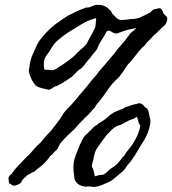

<svg xmlns="http://www.w3.org/2000/svg" viewBox="-20 -756 704 785"><path d="M594.7 -705.1Q603.5 -716.8 613.3 -718.8Q623 -720.7 633.8 -722.7Q640.6 -718.8 643.6 -713.9Q645 -711.9 646 -707.5Q647 -703.1 648.4 -701.2Q654.3 -693.8 659.7 -689.5Q666 -684.6 663.1 -671.9Q662.1 -668.9 660.2 -663.6Q658.2 -658.2 655.3 -655.3Q652.8 -650.9 648.4 -648.4Q643.1 -645.5 639.6 -640.6L623.5 -624.5Q614.7 -615.7 607.4 -610.4Q604 -606 600.6 -602.3Q597.2 -598.6 593.8 -595.2L580.1 -582Q571.8 -568.8 561.5 -561.5Q553.7 -553.2 546.1 -544.4Q538.6 -535.6 531.7 -525.9Q518.6 -507.8 501 -490.2Q492.2 -476.1 483.4 -463.4Q474.6 -450.7 465.8 -439.5Q440.4 -418.5 422.4 -391.6Q413.1 -377.4 403.1 -364Q393.1 -350.6 382.8 -337.9Q380.9 -335.4 378.9 -333.3Q377 -331.1 375 -328.6Q371.1 -323.7 368.2 -317.4Q361.3 -310.5 355.5 -303.7Q349.6 -296.9 343.8 -290Q340.8 -287.1 337.9 -284.2Q335 -281.2 331.5 -278.3Q328.1 -275.4 325.2 -272.2Q322.3 -269 319.3 -265.6L303.7 -250L293.5 -238.3Q291 -235.4 288.1 -232.2Q285.2 -229 282.2 -225.6Q268.1 -213.9 254.6 -200.4Q241.2 -187 228.5 -171.9Q224.1 -167 220.2 -158.2Q215.8 -148.4 211.9 -143.6Q204.1 -137.7 198.7 -130.4Q193.8 -123.5 185.5 -118.2Q171.9 -98.1 156.2 -84Q146.5 -75.2 138.2 -69.3Q130.4 -64 121.1 -54.7Q112.8 -52.2 106.9 -47.9Q101.1 -43.5 92.8 -41Q90.8 -38.6 88.4 -36.4Q85.9 -34.2 83.5 -31.7Q81.1 -29.8 78.4 -27.3Q75.7 -24.9 73.2 -22.5Q70.3 -19 68.8 -14.2Q67.4 -10.3 63.5 -6.8Q52.2 0 42 2.9Q33.2 3.4 28.3 0Q25.9 -2 23.2 -3.7Q20.5 -5.4 17.6 -6.8Q16.6 -11.7 15.6 -17.6Q14.6 -23.4 14.6 -30.3Q20.5 -41 27.3 -44.9Q40 -63.5 55.2 -79.6Q70.3 -95.7 85.9 -111.3Q94.2 -118.7 101.8 -126.7Q109.4 -134.8 116.2 -143.1Q131.3 -161.1 146.5 -173.8Q151.4 -179.7 156 -185.5Q160.6 -191.4 165.5 -196.8Q170.4 -202.1 175.3 -207.5Q180.2 -212.9 185.5 -217.8L206.1 -244.1Q208.5 -247.1 210.9 -250.2Q213.4 -253.4 215.8 -256.8Q218.3 -260.3 220.7 -263.4Q223.1 -266.6 225.6 -269.5Q238.3 -293.9 255.4 -311Q272.5 -328.1 289.1 -347.7Q296.9 -357.4 304.9 -367.2Q313 -377 321.3 -386.2Q337.9 -404.8 352.5 -424.8Q372.1 -445.8 388.7 -468.8Q398.4 -479.5 406.5 -488.8Q414.6 -498 420.9 -505.9Q427.2 -513.7 433.8 -521.5Q440.4 -529.3 447.3 -537.1Q461.4 -557.1 478 -575.2Q494.1 -592.8 508.8 -614.3Q514.2 -621.6 522.9 -627.9Q531.7 -634.3 537.1 -641.6Q523.4 -638.7 509.8 -635.7Q496.1 -632.8 482.4 -627.9Q475.6 -624 471.7 -624Q468.8 -623.5 464.4 -621.1Q460.4 -619.1 455.1 -619.1Q448.2 -619.1 441.4 -623Q434.6 -627 429.7 -629.9Q418 -632.3 415.5 -626.5Q414.1 -623 410.2 -616.2Q401.4 -601.6 396.5 -593.8Q393.6 -589.4 390.9 -585Q388.2 -580.6 385.7 -576.2Q384.8 -573.7 383.8 -571.5Q382.8 -569.3 381.8 -566.9Q380.9 -564.9 379.9 -562.5Q378.9 -560.1 377.9 -557.6Q375 -552.7 371.6 -548.1Q368.2 -543.5 364.3 -539.6Q360.4 -535.6 356.9 -531Q353.5 -526.4 350.6 -521.5Q345.2 -516.1 340.6 -510.5Q335.9 -504.9 332 -499.5Q328.1 -494.1 323.5 -488.5Q318.8 -482.9 313.5 -477.5Q311 -475.6 306.2 -472.7Q302.7 -470.7 299.8 -467.8Q296.4 -464.8 293.2 -461.7Q290 -458.5 286.6 -455.1L273.4 -441.4Q267.1 -437.5 261 -433.6Q254.9 -429.7 249.5 -425.8Q238.8 -418 224.6 -411.1Q219.7 -408.2 215.3 -405.8Q210.9 -403.3 206.1 -403.3Q200.2 -400.4 194.3 -396Q188.5 -391.6 180.7 -388.7Q167 -391.6 151.4 -395.5Q135.7 -399.4 125 -407.2Q104.5 -431.6 97.7 -464.8Q99.6 -481.4 102.5 -498Q105.5 -514.6 112.3 -530.3Q113.3 -532.7 114.3 -534.9Q115.2 -537.1 116.2 -539.1Q117.2 -541 118.2 -543.2Q119.1 -545.4 120.1 -547.9Q126 -561.5 132.3 -574.7Q138.7 -587.9 148.4 -598.6Q181.2 -641.6 227.5 -671.9Q231.4 -674.3 235.1 -676.8Q238.8 -679.2 242.2 -681.6Q245.6 -684.1 249.3 -686.5Q252.9 -689 256.8 -691.4Q273.4 -700.2 290 -708Q300.8 -712.9 311.5 -717.3Q322.3 -721.7 333 -725.6Q342.8 -723.6 356 -730.5Q368.2 -736.8 382.8 -736.3Q404.8 -735.8 419.9 -723.6Q425.8 -718.8 431.2 -713.4Q436.5 -708 438.5 -700.2Q446.3 -694.3 451.2 -688Q457.5 -680.2 464.8 -676.8Q472.7 -673.8 480.5 -674.3Q488.3 -674.8 499 -675.8Q511.7 -678.2 525.4 -678.7Q532.2 -679.2 538.6 -680.4Q544.9 -681.6 550.8 -683.6Q558.1 -687 564.5 -690.2Q570.8 -693.4 575.7 -695.8Q581.1 -698.2 585.7 -700.7Q590.3 -703.1 594.7 -705.1ZM372.1 -681.6Q352.5 -676.8 336.9 -669.4Q321.3 -662.1 305.7 -652.3Q297.4 -647 288.6 -641.6Q279.8 -636.2 270.5 -630.9Q250.5 -618.7 236.3 -607.4Q226.6 -599.6 218.8 -593.3Q210.9 -586.9 204.1 -579.1Q200.7 -575.2 197.3 -570.3Q193.8 -565.4 190.4 -559.6Q184.6 -548.8 175.8 -537.1Q170.9 -531.2 166.5 -523.9Q162.1 -516.6 160.2 -507.8Q159.7 -504.4 159.4 -499.5Q159.2 -494.6 159.2 -487.8Q159.2 -474.6 163.1 -471.7Q167 -469.7 170.4 -470.2Q172.9 -470.7 178.7 -470.7Q186 -468.8 193.4 -468.8Q202.1 -469.7 209.5 -474.6Q213.4 -477.1 217 -479.5Q220.7 -481.9 224.6 -484.4Q234.9 -490.2 245.1 -498Q254.9 -504.9 265.6 -512.7Q276.4 -520.5 284.2 -528.3L302.7 -546.9Q307.1 -550.8 311.3 -554.4Q315.4 -558.1 319.3 -561.5Q327.6 -568.4 334 -576.2Q340.8 -590.3 345.7 -599.6Q351.1 -609.4 357.4 -620.1Q358.9 -623.5 360.4 -626.7Q361.8 -629.9 363.8 -632.8Q365.7 -635.7 366.9 -638.4Q368.2 -641.1 369.1 -643.6Q371.1 -650.9 371.1 -657.2Q371.1 -661.1 372.1 -668.9Q372.1 -670.4 373 -675.3Q374 -679.2 372.1 -681.6ZM559.6 -168Q554.2 -159.2 549.3 -150.9Q544.4 -142.6 539.6 -134.3Q530.3 -118.2 517.6 -100.6Q511.7 -91.8 503.9 -84Q501 -80.1 498.5 -76.7Q496.1 -73.2 493.7 -69.8Q491.7 -66.4 488.8 -63Q485.8 -59.6 482.4 -55.7L472.2 -47.9Q467.3 -44.4 461.9 -39.1Q454.1 -32.2 446.8 -25.9Q439.5 -19.5 428.7 -13.7Q424.8 -11.7 420.4 -9.8Q416 -7.8 411.1 -5.9Q396 2 379.9 5.9Q375 6.8 369.6 7.8Q364.3 8.8 357.4 7.8Q342.8 4.9 338.4 6.3Q334.5 7.8 329.1 6.8Q293.5 3.4 284.2 -25.4Q283.7 -31.2 283.2 -37.1Q282.7 -43 281.7 -48.3Q280.3 -59.6 280.3 -72.3Q279.3 -92.8 288.6 -118.2Q297.9 -143.6 306.6 -164.1Q311.5 -174.8 316.9 -185.5Q322.3 -196.3 330.1 -204.1Q335 -208 338.4 -211.4Q341.8 -214.8 345.7 -218.8Q349.1 -221.2 354 -227.1Q357.9 -231.4 361.3 -234.4Q364.7 -238.8 371.1 -242.2Q377 -245.1 381.8 -250Q384.3 -252 387 -253.7Q389.6 -255.4 393.1 -257.3Q396.5 -259.3 399.2 -261Q401.9 -262.7 404.3 -264.6Q416.5 -273.4 424.8 -281.2Q434.6 -290 445.3 -295.9Q457.5 -302.7 469.2 -306.2Q481.9 -310.1 492.2 -317.4Q500 -319.8 506.3 -321.8Q512.7 -323.7 517.6 -325.7Q522.5 -327.6 527.6 -328.9Q532.7 -330.1 538.1 -331.1Q541.5 -331.5 545.9 -333.5Q549.8 -335 554.7 -333Q561.5 -331.1 565.4 -326.7Q569.3 -322.3 573.2 -317.4Q575.2 -315.9 579.1 -314Q582 -312.5 584 -307.6Q587.4 -301.8 587.9 -296.4Q588.9 -290 590.8 -283.2Q592.8 -276.4 594.2 -269.5Q595.7 -262.7 594.7 -254.9Q591.8 -231.4 582.5 -209.5Q573.2 -187.5 559.6 -168ZM540 -278.3Q533.2 -275.4 525.4 -269.5Q510.7 -266.6 499 -258.8Q495.6 -257.3 492.4 -255.9Q489.3 -254.4 486.3 -252.4Q483.4 -250.5 480.2 -249Q477.1 -247.6 473.6 -246.1Q470.2 -244.1 465.8 -243.2Q462.4 -242.7 457 -240.2Q446.3 -234.4 437 -225.6Q427.7 -216.8 418.9 -207Q413.6 -200.7 409.4 -195.3Q405.3 -189.9 402.3 -186L388.7 -167Q383.8 -160.2 379.4 -153.8Q375 -147.5 371.1 -139.6Q366.7 -129.9 364.3 -116.7Q362.3 -104.5 358.4 -91.8Q353.5 -78.1 356.9 -72.3Q360.4 -66.9 363.3 -55.7Q364.7 -52.2 365.7 -45.4Q366.7 -38.6 368.2 -35.2Q375 -37.1 383.8 -39.6Q392.6 -42 400.4 -41Q411.6 -46.4 418.5 -53.7Q425.3 -61 434.6 -67.4Q442.4 -72.3 447.3 -76.2Q452.1 -80.1 459 -85.9Q465.8 -92.8 473.1 -102.5Q480.5 -112.3 487.3 -119.1Q490.7 -125 494.9 -130.9Q499 -136.7 503.9 -142.6Q514.2 -154.8 522.5 -167Q533.2 -183.6 542 -203.6Q550.8 -223.6 553.7 -244.1Q546.9 -249.5 545.4 -259.3Q543.9 -268.6 540 -278.3Z"/></svg>

Font: Fasthand
Style: Regular
Weight: 400
Designer: Danh Hong
Version: Version 8.002; ttfautohint (v1.8.3)